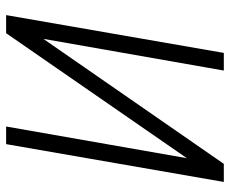

<svg xmlns="http://www.w3.org/2000/svg" viewBox="-82 -669 751 627"><g transform="rotate(90 293.5 -355.5)"><path d="M515.1 -710.9H574.2L450.7 0H393.1L496.6 -590.3L88.4 0H29.3L152.8 -710.9H210.4L106.9 -121.6Z"/></g></svg>

Font: Roboto Mono Light
Style: Italic
Weight: 300
Designer: Google
Version: Version 2.000985; 2015; ttfautohint (v1.3)